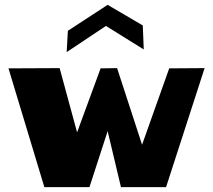

<svg xmlns="http://www.w3.org/2000/svg" viewBox="-20 -802 879 792"><path d="M573 -598 417 -695 255 -587 260 -675 424 -782 569 -697ZM678 -520 824 -521 665 -30H479L424 -261L349 -30H163L15 -520L226 -521L298 -256L395 -520L463 -521L566 -205Z"/></svg>

Font: LONDON PRESLEY
Style: Regular
Weight: 400
Version: Version 001.000